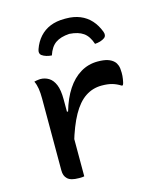

<svg xmlns="http://www.w3.org/2000/svg" viewBox="-119 -895 838 988"><g transform="rotate(-15 300.0 -401.5)"><path d="M200 -342H213Q232 -408 262.5 -454.5Q293 -501 334.5 -526Q376 -551 426 -551Q458 -551 478.5 -544.5Q499 -538 512 -525Q521 -516 526 -502Q531 -488 531 -463Q531 -455 530.5 -446.5Q530 -438 528.5 -430Q527 -422 525.5 -414Q524 -406 520 -399H514Q492 -413 469 -419.5Q446 -426 414 -426Q366 -426 327 -400Q288 -374 257 -318.5Q226 -263 200 -174ZM207 2Q202 3 197 3.5Q192 4 187.5 4Q183 4 178 4Q157 4 142 0Q127 -4 118 -12.5Q109 -21 105 -32Q101 -43 101 -58Q101 -99 101 -138.5Q101 -178 101 -216.5Q101 -255 101 -292.5Q101 -330 101 -367Q101 -404 101 -441Q101 -471 97.5 -493.5Q94 -516 85 -535Q91 -537 96 -537.5Q101 -538 106.5 -539Q112 -540 117 -540Q142 -540 162.5 -527.5Q183 -515 195 -486.5Q207 -458 207 -408Q207 -367 207 -324.5Q207 -282 207 -240Q207 -198 207 -156.5Q207 -115 207 -75.5Q207 -36 207 2ZM322 -726Q275 -723 248 -704Q221 -685 207 -642Q192 -643 178.5 -647Q165 -651 154 -659Q148 -664 146.5 -672Q145 -680 149 -691Q162 -728 185.5 -754Q209 -780 242 -793.5Q275 -807 318 -807H326Q368 -807 401 -793.5Q434 -780 457.5 -754Q481 -728 495 -691Q499 -680 497.5 -672Q496 -664 490 -659Q479 -651 465.5 -647Q452 -643 437 -642Q423 -685 396 -704Q369 -723 322 -726Z"/></g></svg>

Font: Recursive Monospace Casual Medium
Style: Regular
Weight: 500
Version: Version 1.047